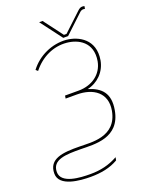

<svg xmlns="http://www.w3.org/2000/svg" viewBox="-223 -974 981 1264"><g transform="rotate(-20 267.5 -341.5)"><path d="M187 195C259 195 324 183 380 150L384 129C323 163 262 177 191 177C121 177 -13 171 -13 89C-13 2 84 0 187 1C281 2 453 20 485 -164C505 -277 454 -328 365 -355C438 -371 495 -427 509 -504C533 -645 427 -700 343 -708C244 -716 144 -670 85 -591L99 -579C160 -656 247 -697 338 -689C417 -682 511 -634 489 -505C473 -417 397 -366 306 -366H210L207 -346H286C400 -346 487 -287 466 -167C435 6 262 -18 187 -18C66 -20 -32 -10 -32 93C-32 185 114 195 187 195ZM329 -727H363L493 -849C500 -856 510 -859 517 -859C522 -859 525 -858 528 -857L532 -875C528 -877 523 -878 516 -878C504 -878 495 -872 483 -861L358 -744H340L239 -878H215Z"/></g></svg>

Font: Fixel Display 20240404 Thin
Style: Italic
Weight: 100
Italic angle: -10°
Designer: AlfaBravo + MacPaw
Foundry: Kyrylo Tkachov, Marchela Mozhyna, Serhii Makarenko, Maria Weinstein, Zakhar Kryvoshyya
Version: Version 1.211;Glyphs 3.2 (3225)